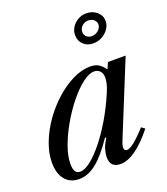

<svg xmlns="http://www.w3.org/2000/svg" viewBox="-148 -911 891 1025"><g transform="rotate(-20 298.0 -398.5)"><path d="M126 10.5Q75.5 10.5 46.5 -24.2Q17.5 -59 17.5 -121Q17.5 -174.5 39.5 -232.2Q61.5 -290 99.2 -343.8Q137 -397.5 184.8 -440.5Q232.5 -483.5 284 -509Q335.5 -534.5 384.5 -534.5Q412 -534.5 430.5 -523.8Q449 -513 466.5 -488L482.5 -524.5H583L413.5 -108Q400 -75 402.5 -61.8Q405 -48.5 419 -48.5Q429 -48.5 444 -57.8Q459 -67 480.2 -86.5Q501.5 -106 529 -136.5L548.5 -122.5Q497 -57.5 449.5 -23.5Q402 10.5 361 10.5Q302.5 10.5 302.5 -47Q302.5 -69 309.2 -92.5Q316 -116 336 -147.5L330 -151Q272.5 -66 224.5 -27.8Q176.5 10.5 126 10.5ZM145 -25Q170.5 -25 204.8 -52Q239 -79 277.2 -126.5Q315.5 -174 352.2 -236Q389 -298 419 -368.5Q433.5 -402.5 437 -420.8Q440.5 -439 440.5 -453Q440.5 -476.5 427.5 -489.5Q414.5 -502.5 395 -502.5Q365.5 -502.5 327.8 -473.2Q290 -444 251.5 -396.2Q213 -348.5 180.5 -292Q148 -235.5 128 -180.5Q108 -125.5 108 -82.5Q108 -52.5 116.5 -38.8Q125 -25 145 -25ZM444 -644.5Q410 -644.5 388.2 -665.5Q366.5 -686.5 366.5 -718.5Q366.5 -743 379.5 -763.2Q392.5 -783.5 414.2 -796Q436 -808.5 462 -808.5Q497 -808.5 521.5 -787.2Q546 -766 546 -735Q546 -711.5 531.8 -690.8Q517.5 -670 494.2 -657.2Q471 -644.5 444 -644.5ZM449.5 -683.5Q470.5 -683.5 487 -698Q503.5 -712.5 503.5 -731Q503.5 -747 490.2 -758Q477 -769 458.5 -769Q438.5 -769 423.5 -755.2Q408.5 -741.5 408.5 -722Q408.5 -705 420.2 -694.2Q432 -683.5 449.5 -683.5Z"/></g></svg>

Font: Libre Caslon Text
Style: Italic
Weight: 400
Italic angle: -22.583°
Designer: Pablo Impallari, Rodrigo Fuenzalida, Katja Schimmel
Foundry: Pablo Impallari, Rodrigo Fuenzalida
Version: Version 2.000